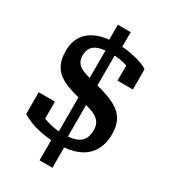

<svg xmlns="http://www.w3.org/2000/svg" viewBox="-222 -904 1004 1138"><g transform="rotate(30 280.0 -335.0)"><path d="M239 -799H327V-669L314 -654V-59L327 -41V129H239V-41L252 -57V-650L239 -665ZM281 -76Q332 -76 364.5 -87Q397 -98 412.5 -122.5Q428 -147 428 -186Q428 -218 415 -237.5Q402 -257 378.5 -269.5Q355 -282 324 -290Q293 -298 257 -308Q213 -319 175.5 -332.5Q138 -346 109.5 -367.5Q81 -389 65 -423.5Q49 -458 49 -511Q49 -573 77.5 -615Q106 -657 160 -678.5Q214 -700 290 -700Q342 -700 385.5 -692Q429 -684 461 -672.5Q493 -661 508 -649V-511H403V-629Q415 -629 424 -624.5Q433 -620 439.5 -613Q446 -606 449 -599Q452 -592 451 -589Q433 -602 408.5 -612Q384 -622 354 -627Q324 -632 291 -632Q242 -632 210 -622Q178 -612 163.5 -591Q149 -570 149 -537Q149 -508 161.5 -490Q174 -472 196 -461.5Q218 -451 246.5 -444Q275 -437 307 -429Q355 -417 396 -402Q437 -387 468 -365Q499 -343 516.5 -308Q534 -273 534 -220Q534 -151 504.5 -103Q475 -55 419 -31.5Q363 -8 284 -8Q224 -8 174 -17.5Q124 -27 88.5 -41.5Q53 -56 33 -69V-218H144V-89Q133 -88 122 -93.5Q111 -99 103 -107.5Q95 -116 91 -124Q87 -132 88 -135Q106 -120 134.5 -106.5Q163 -93 200.5 -84.5Q238 -76 281 -76Z"/></g></svg>

Font: Roboto Serif SemiBold
Style: Regular
Weight: 600
Designer: Greg Gazdowicz
Foundry: Commercial Type
Version: Version 1.008